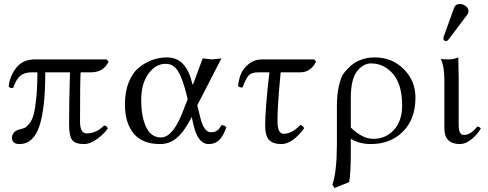

<svg xmlns="http://www.w3.org/2000/svg" viewBox="-20 -703 2417 950"><path d="M506.8 -409.2 517.1 -397.9Q492.2 -344.7 429.2 -345.2H378.9Q376 -311 376 -101.1Q376 -43 409.2 -43Q456.1 -43 495.1 -82Q509.3 -81.1 513.2 -66.9Q493.2 -39.1 459.5 -14.6Q425.8 9.8 396 9.8Q351.1 9.8 336.4 -11.2Q321.8 -32.2 321.8 -87.9Q321.8 -197.8 326.2 -345.2H204.1Q204.1 -166 174.6 -78.1Q145 9.8 76.2 9.8Q39.1 9.8 39.1 -22.9Q39.1 -36.1 49.6 -47.6Q60.1 -59.1 78.1 -63Q94.2 -66.9 103 -71Q111.8 -75.2 125.5 -92Q139.2 -108.9 146.5 -136.5Q153.8 -164.1 159.4 -217Q165 -270 165 -345.2H137.2Q101.1 -345.2 80.1 -327.6Q59.1 -310.1 45.9 -269Q39.1 -266.1 31.5 -268.6Q23.9 -271 22.9 -276.9Q29.8 -330.1 62 -369.6Q94.2 -409.2 154.8 -409.2Z M956.1 -182.1 969.7 -127Q987.8 -48.8 1022.9 -48.8Q1042 -48.8 1053 -55.9Q1064 -63 1075.7 -84Q1090.8 -84 1100.1 -73.2Q1084 -28.3 1064 -9.3Q1043.9 9.8 1012.7 9.8Q958.5 9.8 937 -86.9L928.7 -124Q892.6 -53.2 856.2 -21.7Q819.8 9.8 772 9.8Q684.1 9.8 641.1 -42.7Q598.1 -95.2 598.1 -187Q598.1 -250 617.4 -297.1Q636.7 -344.2 668.7 -369.6Q700.7 -395 735.4 -407Q770 -418.9 804.7 -418.9Q855.5 -418.9 885.7 -386.5Q916 -354 931.2 -290Q933.1 -280.8 936.5 -288.6Q937 -289.6 937.5 -291.5L982.9 -414.1Q989.7 -414.1 1005.9 -411.6Q1022 -409.2 1029.1 -409.2Q1036.1 -409.2 1053 -411.6Q1069.8 -414.1 1075.7 -414.1ZM908.7 -211.9 903.8 -231.9Q884.8 -310.1 862.3 -348.6Q839.8 -387.2 799.8 -387.2Q750 -387.2 714.4 -338.1Q678.7 -289.1 678.7 -209Q678.7 -126 702.9 -74.5Q727.1 -22.9 776.9 -22.9Q839.8 -22.9 893.1 -172.9Z M1278.8 -409.2H1533.7L1543.9 -397.9Q1516.1 -344.7 1465.8 -345.2H1368.7Q1352.5 -177.2 1353 -103Q1353 -41 1383.8 -41Q1423.8 -41 1466.8 -85Q1481 -80.1 1484.9 -67.9Q1425.8 10.3 1372.1 9.8Q1331.1 9.8 1311.5 -10.5Q1292 -30.8 1292 -81.1Q1292 -165 1313 -345.2H1259.8Q1225.6 -345.2 1211.2 -330.6Q1196.8 -315.9 1179.7 -270Q1162.6 -270 1157.7 -277.8Q1161.6 -310.1 1171.6 -335.9Q1181.6 -361.8 1209.7 -385.5Q1237.8 -409.2 1278.8 -409.2Z M1707.5 198.2 1634.8 227.1 1624.5 210Q1646.5 150.9 1647 9.8V-175.8Q1647 -236.8 1657 -278.3Q1667 -319.8 1676.3 -334Q1685.5 -348.1 1703.6 -366.2Q1755.4 -419.4 1835 -418.9Q1919.9 -418.9 1977.8 -361.1Q2035.6 -303.2 2035.6 -220.2Q2035.6 -113.3 1973.6 -51.8Q1911.6 9.8 1814 9.8Q1759.8 9.8 1715.8 -16.1V58.1Q1715.3 160.2 1707.5 198.2ZM1969.7 -180.2Q1969.7 -285.2 1924.8 -337.2Q1879.9 -389.2 1815.9 -389.2Q1776.9 -389.2 1746.3 -350.1Q1715.8 -311 1715.8 -217.8V-71.8Q1773.9 -15.6 1827.6 -16.1Q1888.7 -16.1 1929.2 -60.5Q1969.7 -105 1969.7 -180.2Z M2255.9 -683.1Q2272 -683.1 2284.9 -672.6Q2297.9 -662.1 2297.9 -647.9Q2297.9 -638.2 2291.5 -629.9L2199.7 -507.8Q2193.8 -500 2187.5 -500Q2173.3 -500 2173.8 -513.2Q2173.8 -517.1 2175.8 -522.9L2227.5 -666Q2233.9 -683.1 2255.9 -683.1ZM2178.7 -307.1Q2178.7 -374 2161.6 -409.2L2163.6 -411.1Q2175.8 -409.2 2202.6 -409.2Q2224.6 -409.2 2247.6 -418.9Q2249.5 -357.9 2249.5 -327.1V-85Q2249.5 -35.2 2274.9 -35.2Q2309.1 -35.2 2341.8 -77.1Q2343.8 -76.7 2346.2 -76.2Q2356.4 -72.8 2358.9 -66.9Q2341.8 -37.1 2312.7 -13.7Q2283.7 9.8 2255.9 9.8Q2178.7 9.8 2178.7 -67.9Z"/></svg>

Font: Linux Libertine Display
Style: Regular
Weight: 400
Designer: Philipp H. Poll
Foundry: Philipp H. Poll
Version: Version 5.0.9